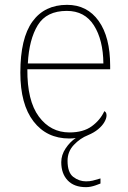

<svg xmlns="http://www.w3.org/2000/svg" viewBox="-20 -562 529 793"><path d="M335 211Q286 211 259.5 183Q233 155 233 108Q233 78 251 51Q269 24 293 8Q287 9 280 9.5Q273 10 266 10Q173 10 118.5 -60.5Q64 -131 64 -262Q64 -404 114 -473Q164 -542 257 -542Q340 -542 387.5 -475.5Q435 -409 435 -290V-276H93Q92 -146 140.5 -80.5Q189 -15 267 -15Q324 -15 359 -40.5Q394 -66 411 -103Q416 -100 418 -96Q420 -92 420 -85Q420 -73 411 -57.5Q402 -42 385 -28Q368 -14 344 -4Q311 9 285 36.5Q259 64 259 102Q259 151 283 169Q307 187 335 187Q351 187 363 184Q375 181 395 175V196Q385 200 375 203.5Q365 207 355 209Q345 211 335 211ZM407 -300Q406 -397 368 -457Q330 -517 256 -517Q172 -517 136 -458Q100 -399 95 -300Z"/></svg>

Font: Noto Serif Tibetan Thin
Style: Regular
Weight: 250
Version: Version 2.103